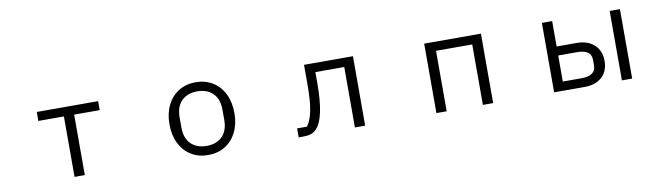

<svg xmlns="http://www.w3.org/2000/svg" viewBox="-34 -1007 5069 1473"><g transform="rotate(-10 2500.0 -270.5)"><path d="M540 0H460V-471H261V-541H739V-471H540Z M1247 -270Q1247 -355 1279 -419.5Q1311 -484 1368.5 -519Q1426 -554 1500 -554Q1574 -554 1631.5 -519Q1689 -484 1721 -419.5Q1753 -355 1753 -270Q1753 -185 1721 -121Q1689 -57 1632 -22Q1575 13 1500 13Q1425 13 1368 -22Q1311 -57 1279 -121Q1247 -185 1247 -270ZM1667 -232V-309Q1667 -394 1621.5 -438.5Q1576 -483 1500 -483Q1424 -483 1378.5 -438.5Q1333 -394 1333 -309V-232Q1333 -147 1378.5 -102.5Q1424 -58 1500 -58Q1576 -58 1621.5 -102.5Q1667 -147 1667 -232Z M2206 0V-70H2283Q2313 -110 2328 -183.5Q2343 -257 2343 -386V-541H2724V0H2644V-471H2419V-384Q2419 -110 2344 -35Q2326 -16 2302 -8Q2278 0 2245 0Z M3359 0H3279V-541H3721V0H3641V-471H3359Z M4196 0V-541H4276V-343H4432Q4518 -343 4568.5 -296.5Q4619 -250 4619 -171Q4619 -91 4569 -45.5Q4519 0 4433 0ZM4804 0H4724V-541H4804ZM4421 -70Q4533 -70 4533 -150V-194Q4533 -235 4504.5 -254Q4476 -273 4421 -273H4276V-70Z"/></g></svg>

Font: IBM Plex Sans JP
Style: Regular
Weight: 400
Designer: Mike Abbink; Paul van der Laan; Pieter van Rosmalen; Wujin Sim; Yejin Wi; Jinhee Kim; Boomi Park; Yona Kim; Kichan Ma
Foundry: Sandoll Inc.
Version: Version 1.000